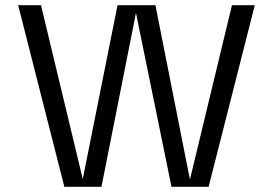

<svg xmlns="http://www.w3.org/2000/svg" viewBox="-20 -720 1052 740"><path d="M433 -700H579L712 -28L874 -700H962L784 0H641L504 -670L371 0H228L50 -700H138L299 -30Z"/></svg>

Font: Fivo Sans Modern
Style: Regular
Weight: 400
Designer: Alexander Slobzheninov
Foundry: Alexander Slobzheninov
Version: 1.0